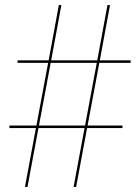

<svg xmlns="http://www.w3.org/2000/svg" viewBox="-20 -734 550 754"><path d="M78 0 121 -231H17V-241H123L169 -487H49V-497H171L211 -714H221L181 -497H362L402 -714H412L372 -497H493V-487H370L324 -241H461V-231H322L279 0H269L312 -231H131L88 0ZM133 -241H314L360 -487H179Z"/></svg>

Font: Noto Serif Display SemiCondensed Medium
Style: Regular
Weight: 500
Width: 4
Designer: Monotype Design Team
Foundry: Monotype Imaging Inc.
Version: Version 2.009